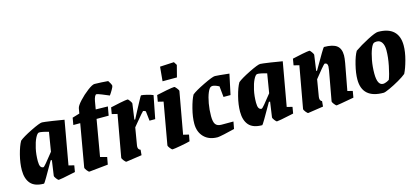

<svg xmlns="http://www.w3.org/2000/svg" viewBox="-56 -1093 3350 1534"><g transform="rotate(-15 1619.0 -326.0)"><path d="M386 -82 431 -71 422 -18 399 -13Q297 9 282 9Q276 9 263 -8Q250 -25 251 -33L269 -158H259Q165 8 160 8Q84 8 50 -31Q16 -70 16 -141Q16 -199 33.5 -267Q51 -335 72 -371Q100 -395 175 -432Q250 -469 270 -469Q283 -469 354.5 -458.5Q426 -448 450 -443ZM279 -224 305 -382Q278 -390 254.5 -394.5Q231 -399 224 -397Q211 -394 195.5 -363Q180 -332 169 -282.5Q158 -233 158 -178Q158 -147 166 -133.5Q174 -120 190 -120Q198 -120 279 -224Z M889 -606Q889 -599 875.5 -575.5Q862 -552 850 -536Q825 -547 791 -560.5Q757 -574 749 -574Q741 -574 734 -559.5Q727 -545 723 -522L712 -458L812 -456L799 -383H699L647 -82L702 -67L691 -7Q544 9 535 9Q529 9 515.5 -8Q502 -25 503 -34L564 -384H507L517 -442L577 -460L584 -501Q587 -521 621.5 -558.5Q656 -596 696.5 -626.5Q737 -657 755 -657Q773 -657 812 -655Q851 -653 867 -651Q872 -645 881 -628Q890 -611 889 -606Z M1188 -449 1151 -260H1104L1095 -340Q1081 -348 1074 -348Q1071 -348 1004 -267L980 -238L956 -95Q955 -90 955 -83Q955 -61 975 -54L971 -10Q848 9 841 9Q835 9 821.5 -8Q808 -25 809 -33L871 -378L826 -389L835 -442Q868 -450 916.5 -459.5Q965 -469 978 -469Q983 -469 995.5 -451.5Q1008 -434 1007 -427L989 -299H996L1030 -364Q1040 -382 1064 -427.5Q1088 -473 1091 -473Q1105 -473 1138 -465Q1171 -457 1188 -449Z M1191 -33 1252 -378 1207 -389 1216 -442Q1244 -449 1297 -459Q1350 -469 1364 -469Q1369 -469 1383 -451.5Q1397 -434 1396 -427L1334 -82L1380 -71L1370 -18Q1346 -11 1291 -1Q1236 9 1223 9Q1217 9 1203.5 -8Q1190 -25 1191 -33ZM1286 -537 1297 -655 1413 -661 1430 -634 1405 -537Z M1588 -168Q1588 -119 1602.5 -99.5Q1617 -80 1651 -80H1750L1739 -21Q1697 -10 1652 -0.5Q1607 9 1597 9Q1525 9 1484 -33Q1443 -75 1443 -144Q1443 -198 1460.5 -266.5Q1478 -335 1498 -371Q1527 -395 1603.5 -432Q1680 -469 1700 -469Q1719 -469 1818 -458L1782 -290H1724L1715 -380Q1681 -398 1660 -398Q1656 -398 1650 -396Q1635 -391 1620.5 -356.5Q1606 -322 1597 -271Q1588 -220 1588 -168Z M2191 -82 2236 -71 2227 -18 2204 -13Q2102 9 2087 9Q2081 9 2068 -8Q2055 -25 2056 -33L2074 -158H2064Q1970 8 1965 8Q1889 8 1855 -31Q1821 -70 1821 -141Q1821 -199 1838.5 -267Q1856 -335 1877 -371Q1905 -395 1980 -432Q2055 -469 2075 -469Q2088 -469 2159.5 -458.5Q2231 -448 2255 -443ZM2084 -224 2110 -382Q2083 -390 2059.5 -394.5Q2036 -399 2029 -397Q2016 -394 2000.5 -363Q1985 -332 1974 -282.5Q1963 -233 1963 -178Q1963 -147 1971 -133.5Q1979 -120 1995 -120Q2003 -120 2084 -224Z M2692 -80 2734 -69 2725 -16Q2588 9 2581 9Q2575 9 2561.5 -8Q2548 -25 2549 -33L2593 -275Q2597 -299 2597 -309Q2597 -338 2574 -338Q2569 -338 2541 -304.5Q2513 -271 2483 -233L2460 -95Q2459 -91 2459 -83Q2459 -61 2476 -54L2472 -10Q2352 9 2345 9Q2339 9 2325.5 -8Q2312 -25 2313 -33L2375 -378L2330 -389L2339 -442Q2372 -450 2420.5 -459.5Q2469 -469 2482 -469Q2487 -469 2499.5 -451.5Q2512 -434 2511 -427L2493 -299H2500Q2597 -468 2602 -468Q2675 -468 2707.5 -443Q2740 -418 2740 -362Q2740 -340 2733 -300Z M2793 -147Q2793 -199 2810 -267.5Q2827 -336 2848 -371Q2895 -404 2961.5 -438.5Q3028 -473 3050 -473Q3135 -473 3178 -433Q3221 -393 3221 -316Q3221 -263 3203.5 -198Q3186 -133 3166 -94Q3145 -76 3102.5 -51.5Q3060 -27 3020.5 -9Q2981 9 2969 9Q2793 9 2793 -147ZM2998 -63Q3006 -65 3017 -70Q3028 -75 3035 -80Q3050 -118 3064 -187.5Q3078 -257 3078 -314Q3078 -355 3063 -378Q3048 -401 3021 -401Q3010 -401 2999 -398Q2985 -393 2970.5 -357.5Q2956 -322 2946 -268.5Q2936 -215 2936 -158Q2936 -61 2984 -61Q2990 -61 2998 -63Z"/></g></svg>

Font: Grenze
Style: Bold Italic
Weight: 700
Italic angle: -10°
Designer: Renata Polastri
Foundry: Omnibus-Type
Version: Version 1.002; ttfautohint (v1.8)